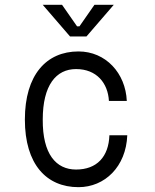

<svg xmlns="http://www.w3.org/2000/svg" viewBox="-20 -763 640 795"><path d="M83 -268C83 -83 172 12 305 12C414 12 502 -73 507 -203H433C430 -114 381 -61 295 -61C212 -61 156 -125 157 -268C157 -410 212 -477 295 -477C380 -477 427 -419 431 -345H505C500 -460 418 -550 305 -550C172 -550 83 -453 83 -268ZM237 -743H157L270 -612H338L451 -743H371L309 -654H299Z"/></svg>

Font: Fliege Mono Light
Style: Regular
Weight: 300
Version: Version 0.020;Glyphs 3.3 (3306)